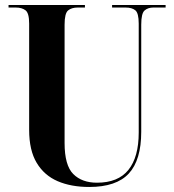

<svg xmlns="http://www.w3.org/2000/svg" viewBox="-20 -734 693 764"><path d="M335 10Q263 10 209.5 -13Q156 -36 126 -86Q96 -136 96 -217V-640Q96 -682 81.5 -693Q67 -704 43 -704H14V-714H318V-704H289Q265 -704 251 -692.5Q237 -681 237 -636V-165Q237 -76 271.5 -41.5Q306 -7 366 -7Q450 -7 491 -58Q532 -109 532 -207V-640Q532 -682 518.5 -693Q505 -704 480 -704H426V-714H639V-704H590Q569 -704 555.5 -692.5Q542 -681 542 -636V-210Q542 -97 492.5 -43.5Q443 10 335 10Z"/></svg>

Font: Noto Serif Display Condensed
Style: Bold
Weight: 700
Width: 3
Designer: Monotype Design Team
Foundry: Monotype Imaging Inc.
Version: Version 2.009